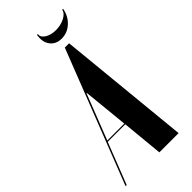

<svg xmlns="http://www.w3.org/2000/svg" viewBox="-335 -896 952 952"><g transform="rotate(-45 140.5 -420.5)"><path d="M201 -699H231L300 0H165L144 -218H21L-64 0H-72ZM24 -224H143L119 -463H117ZM325 -841H331Q323 -797 292.5 -769Q262 -741 222 -741Q182 -741 161 -769Q140 -797 148 -841H154Q150 -821 173 -806Q196 -791 231 -791Q266 -791 293.5 -805.5Q321 -820 325 -841Z"/></g></svg>

Font: Moniqa Black Ita Display
Style: Italic
Weight: 900
Italic angle: -10°
Designer: Rajesh Rajput
Foundry: Rajesh Rajput
Version: Version 1.000